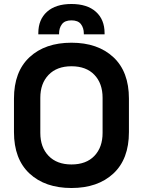

<svg xmlns="http://www.w3.org/2000/svg" viewBox="-20 -928 716 962"><path d="M338 14Q206 14 128 -58.5Q50 -131 50 -266V-434Q50 -569 128 -641.5Q206 -714 338 -714Q470 -714 548 -641.5Q626 -569 626 -434V-266Q626 -131 548 -58.5Q470 14 338 14ZM338 -104Q412 -104 453 -147Q494 -190 494 -262V-438Q494 -510 453 -553Q412 -596 338 -596Q265 -596 223.5 -553Q182 -510 182 -438V-262Q182 -190 223.5 -147Q265 -104 338 -104ZM172 -756V-762Q172 -830 215.5 -869Q259 -908 338 -908Q417 -908 460.5 -869Q504 -830 504 -762V-756H400V-760Q400 -788 385.5 -807Q371 -826 338 -826Q305 -826 290.5 -807Q276 -788 276 -760V-756Z"/></svg>

Font: Space Grotesk
Style: Bold
Weight: 700
Designer: Florian Karsten
Foundry: Florian Karsten
Version: Version 2.000